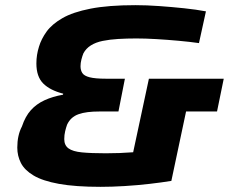

<svg xmlns="http://www.w3.org/2000/svg" viewBox="-20 -716 888 744"><path d="M370 8Q272 8 208.5 -3.5Q145 -15 110 -36Q75 -57 61 -84.5Q47 -112 47 -144Q47 -168 51.5 -188.5Q56 -209 65 -226Q78 -265 99.5 -289Q121 -313 152.5 -327.5Q184 -342 224 -349L225 -353Q174 -366 147.5 -392.5Q121 -419 121 -470Q121 -487 123.5 -503Q126 -519 131 -535Q140 -565 160.5 -593.5Q181 -622 221.5 -645.5Q262 -669 331 -682.5Q400 -696 505 -696Q548 -696 597 -692.5Q646 -689 693.5 -684Q741 -679 778 -672L751 -549Q716 -554 672 -558Q628 -562 585.5 -564.5Q543 -567 508 -567Q471 -567 438 -565Q405 -563 378 -557.5Q351 -552 332 -540Q313 -528 303 -509Q299 -499 295.5 -485.5Q292 -472 292 -459Q292 -444 299 -433Q306 -422 327.5 -416.5Q349 -411 391 -411H464L439 -284H366Q340 -284 320 -281.5Q300 -279 284.5 -273.5Q269 -268 258 -258Q247 -248 240 -233Q236 -222 232.5 -207.5Q229 -193 229 -177Q229 -153 245.5 -141Q262 -129 297.5 -125.5Q333 -122 390 -122Q417 -122 443.5 -123Q470 -124 496 -126L557 -411H847L821 -284H701L644 -15Q607 -9 559.5 -3.5Q512 2 462.5 5Q413 8 370 8Z"/></svg>

Font: Saira Thin Expanded
Style: Bold Italic
Weight: 700
Width: 7
Italic angle: -12°
Version: Version 1.101